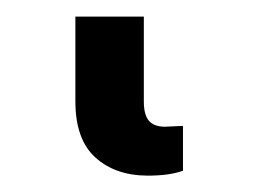

<svg xmlns="http://www.w3.org/2000/svg" viewBox="-20 24 310 230"><path d="M70.3 145.5V43.9H152.3V145.5Q152.3 161.6 158.4 168.7Q164.6 175.8 177.7 175.8L199.2 174.8V228.5Q183.1 234.4 157.2 234.4Q118.2 234.4 94.2 212.6Q70.3 190.9 70.3 145.5Z"/></svg>

Font: Pretendard GOV SemiBold
Style: Regular
Weight: 600
Designer: Base glyphs from Inter by Rasmus Andersson; Hangeul glyphs from Noto Sans CJK(Source Han Sans) by Jang Soo-young and Kan
Foundry: Kil Hyung-jin
Version: Version 1.309